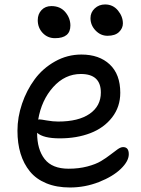

<svg xmlns="http://www.w3.org/2000/svg" viewBox="-20 -829 632 859"><path d="M460.9 -668.9Q430.2 -668.9 407.5 -692.6Q384.8 -716.3 384.8 -748Q384.8 -773.4 403.8 -791.3Q422.9 -809.1 450.2 -809.1Q485.4 -809.1 507.6 -782.2Q529.8 -755.4 529.8 -724.1Q529.8 -702.6 512.5 -685.8Q495.1 -668.9 460.9 -668.9ZM226.1 -658.2Q192.9 -658.2 170.9 -681.6Q148.9 -705.1 148.9 -738.8Q148.9 -766.1 165.8 -783.9Q182.6 -801.8 210 -801.8Q249.5 -801.8 272.2 -774.9Q294.9 -748 294.9 -714.8Q294.9 -658.2 226.1 -658.2ZM293 9.8Q232.9 9.8 187.3 -9Q141.6 -27.8 113.8 -62Q85.9 -96.2 72 -141.8Q58.1 -187.5 58.1 -244.1Q58.1 -304.7 78.6 -365Q99.1 -425.3 135.3 -474.4Q171.4 -523.4 226.3 -554.2Q281.2 -585 344.2 -585Q423.8 -585 470.9 -540.8Q518.1 -496.6 518.1 -414.1Q518.1 -351.1 481.7 -304Q445.3 -256.8 384.5 -233.4Q323.7 -210 247.1 -210Q174.3 -210 146 -234.9Q146 -160.6 179.7 -117.4Q213.4 -74.2 287.1 -74.2Q332.5 -74.2 370.6 -84.2Q408.7 -94.2 432.1 -108.4Q455.6 -122.6 473.6 -136.7Q491.7 -150.9 505.9 -160.9Q520 -170.9 530.8 -170.9Q556.2 -170.9 556.2 -139.2Q556.2 -107.9 520.5 -73.5Q484.9 -39.1 422.6 -14.6Q360.4 9.8 293 9.8ZM155.8 -294.9Q162.6 -294.9 189.7 -290Q216.8 -285.2 240.2 -285.2Q331.1 -285.2 381.1 -319.8Q431.2 -354.5 431.2 -415Q431.2 -498 341.8 -498Q270.5 -498 218 -439.5Q165.5 -380.9 150.9 -293.9Z"/></svg>

Font: Shantell Sans Irregular Bouncy
Style: Regular
Weight: 400
Designer: Stephen Nixon, Anya Danilova, Shantell Martin
Foundry: Arrow Type
Version: Version 1.006;[9816181b4]